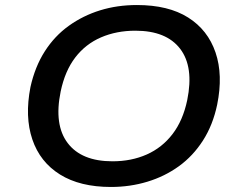

<svg xmlns="http://www.w3.org/2000/svg" viewBox="-20 -734 951 763"><path d="M421 9Q298 9 218.5 -40.5Q139 -90 108.5 -180Q78 -270 101 -388Q119 -469 158 -530Q197 -591 253.5 -631.5Q310 -672 378 -693Q446 -714 524 -714Q649 -714 727.5 -664.5Q806 -615 836.5 -525.5Q867 -436 843 -318Q826 -237 786.5 -175.5Q747 -114 691 -73.5Q635 -33 566 -12Q497 9 421 9ZM427 -93Q502 -93 563 -120Q624 -147 665.5 -201Q707 -255 724 -336Q751 -468 696 -540Q641 -612 518 -612Q443 -612 381.5 -585.5Q320 -559 279 -505.5Q238 -452 221 -370Q194 -238 249 -165.5Q304 -93 427 -93Z"/></svg>

Font: Nunito Sans 7pt SemiExpanded SemiBold
Style: Italic
Weight: 600
Width: 6
Italic angle: -9°
Designer: Vernon Adams
Foundry: Vernon Adams
Version: Version 3.101;gftools[0.9.27]